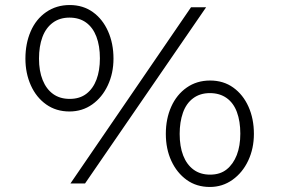

<svg xmlns="http://www.w3.org/2000/svg" viewBox="-20 -729 1119 763"><path d="M260 0 739 -700H799L318 0ZM256 -286Q203 -286 163.5 -314Q124 -342 102.5 -390Q81 -438 81 -496Q81 -556 102 -604.5Q123 -653 163.5 -681Q204 -709 257 -709Q310 -709 349 -681Q388 -653 409.5 -604.5Q431 -556 431 -496Q431 -438 408.5 -390Q386 -342 346.5 -314Q307 -286 256 -286ZM257 -336Q297 -336 323.5 -356.5Q350 -377 363.5 -413Q377 -449 377 -497Q377 -547 363 -583.5Q349 -620 322 -639.5Q295 -659 256 -659Q217 -659 189.5 -638.5Q162 -618 148.5 -581.5Q135 -545 135 -496Q135 -447 149.5 -411Q164 -375 191 -355.5Q218 -336 257 -336ZM814 14Q761 14 722 -14Q683 -42 661 -89.5Q639 -137 639 -197Q639 -257 660.5 -305Q682 -353 722 -381Q762 -409 815 -409Q868 -409 907 -381Q946 -353 967.5 -305Q989 -257 989 -197Q989 -139 966.5 -91Q944 -43 904 -14.5Q864 14 814 14ZM815 -35Q855 -35 881 -56Q907 -77 921 -113Q935 -149 935 -198Q935 -247 921.5 -283.5Q908 -320 880.5 -339.5Q853 -359 814 -359Q775 -359 747.5 -338.5Q720 -318 707 -281Q694 -244 694 -197Q694 -147 708 -111Q722 -75 749 -55Q776 -35 815 -35Z"/></svg>

Font: Lexend Peta ExtraLight
Style: Regular
Weight: 250
Version: Version 1.007